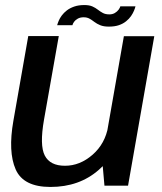

<svg xmlns="http://www.w3.org/2000/svg" viewBox="-20 -736 644 761"><path d="M394 0H487.5L591.5 -592.5H471L385 -102.5ZM213 -593H92L33 -257Q11.5 -134.5 42 -64.8Q72.5 5 180 5Q294.5 5 371.8 -63Q449 -131 462.5 -205L409 -236Q397 -166.5 347 -122.8Q297 -79 237.5 -79Q178.5 -79 157.5 -119.5Q136.5 -160 154.5 -262ZM411.5 -630.5Q434.5 -630.5 451.2 -636.2Q468 -642 480 -651.8Q492 -661.5 499.5 -672.5Q507 -683.5 511.2 -693.8Q515.5 -704 517 -711H457Q455.5 -705 450 -697.5Q444.5 -690 435.2 -684.5Q426 -679 413.5 -679Q398 -679 387.8 -684.5Q377.5 -690 368 -697.5Q358.5 -705 346.2 -710.5Q334 -716 314 -716Q291.5 -716 274.2 -710Q257 -704 245 -694.8Q233 -685.5 225 -674.8Q217 -664 212.8 -653.8Q208.5 -643.5 206.5 -636H267Q268.5 -642.5 273.8 -649.8Q279 -657 288.5 -662.2Q298 -667.5 311.5 -667.5Q325 -667.5 334.8 -662Q344.5 -656.5 354.2 -649Q364 -641.5 377.5 -636Q391 -630.5 411.5 -630.5Z"/></svg>

Font: Anybody UltraCondensed Thin Medium
Style: Italic
Weight: 500
Italic angle: -10°
Version: Version 1.111